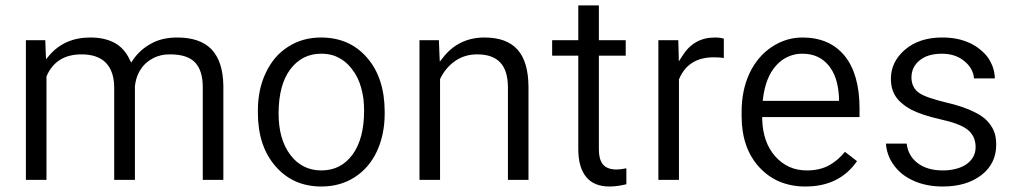

<svg xmlns="http://www.w3.org/2000/svg" viewBox="-20 -676 3740 706"><path d="M75.2 -528.3V-14.6H150.9V-393.1V-394.5L151.4 -396C174.3 -449.2 217.3 -476.1 279.8 -476.1C319.3 -476.1 349.1 -465.8 369.6 -444.8C389.6 -423.8 399.9 -393.6 399.9 -353.5V-14.6H476.1V-357.9V-358.4V-358.9C478 -376.5 482.4 -392.6 489.3 -406.7C496.1 -420.9 505.4 -433.6 517.1 -444.3C524.9 -451.2 533.7 -457 543 -461.9C552.2 -466.8 562 -470.2 572.3 -472.7C582.5 -475.1 593.8 -476.1 605.5 -476.1C648.4 -476.1 679.2 -465.8 697.8 -445.8C716.3 -425.8 725.6 -395.5 725.6 -356V-14.6H801.3V-361.3C800.3 -420.9 785.6 -465.3 757.8 -494.6C730 -523.4 688 -538.1 631.8 -538.1C594.7 -538.1 562.5 -530.8 535.6 -515.6C522 -508.3 509.8 -499.5 498.5 -489.7C487.3 -479.5 477.5 -468.3 469.2 -456.1L462.4 -445.8L456.5 -457.5C443.8 -484.4 425.8 -504.9 401.9 -518.1C377.9 -531.2 348.1 -538.1 312.5 -538.1C249 -538.1 198.7 -516.1 161.1 -472.2L149.4 -458L148.4 -476.6L146.5 -528.3Z M928.2 -262.7C928.2 -180.2 949.7 -114.3 993.2 -64.5C1036.1 -15.1 1092.3 9.8 1161.6 9.8C1208 9.8 1248.5 -1.5 1284.2 -24.4C1319.3 -46.9 1346.7 -78.6 1365.7 -119.1C1384.8 -160.2 1394.5 -206.5 1394.5 -258.3V-264.6C1394.5 -347.7 1373 -414.1 1329.6 -463.9C1308.1 -488.8 1283.2 -507.3 1255.4 -519.5C1227.5 -531.7 1195.8 -538.1 1160.6 -538.1C1115.2 -538.1 1075.2 -526.9 1040 -504.4C1022.5 -493.2 1006.8 -480 993.2 -464.4C979.5 -448.2 967.8 -430.2 958 -409.7C947.8 -388.7 940.4 -366.7 935.5 -343.3C930.7 -319.8 928.2 -294.9 928.2 -269ZM1046.9 -420.4C1075.7 -459 1113.8 -478.5 1160.6 -478.5C1176.8 -478.5 1191.4 -476.6 1205.6 -472.2C1219.2 -467.8 1231.9 -460.9 1244.1 -452.1C1255.9 -443.4 1266.6 -432.6 1275.9 -419.4C1283.2 -410.2 1289.6 -399.9 1294.9 -388.7C1300.3 -377.4 1304.7 -365.2 1308.1 -353C1311.5 -340.3 1314.5 -327.1 1316.4 -313C1317.9 -298.8 1318.8 -284.2 1318.8 -269C1318.8 -200.2 1304.7 -147 1276.9 -108.4C1248 -68.8 1210 -49.3 1161.6 -49.3C1137.7 -49.3 1116.2 -54.2 1097.2 -64C1077.6 -73.7 1061 -88.4 1046.9 -107.4C1018.6 -145.5 1004.4 -195.8 1004.4 -258.3C1004.4 -328.1 1018.6 -382.3 1046.9 -420.4Z M1522.5 -528.3V-14.6H1598.1V-383.8V-385.3L1599.1 -387.2C1611.8 -413.6 1629.9 -435.1 1652.8 -451.2C1676.3 -467.8 1703.6 -476.1 1734.4 -476.1C1772.5 -476.1 1800.8 -466.3 1819.3 -446.3C1837.9 -426.8 1847.2 -397 1847.7 -356.9V-14.6H1923.3V-356.4C1922.9 -418 1909.7 -463.9 1882.8 -493.7C1856 -523.4 1815.9 -538.1 1761.7 -538.1C1698.7 -538.1 1647.9 -513.7 1609.4 -464.8L1597.2 -449.2L1596.2 -468.8L1593.8 -528.3Z M2106.4 -656.2V-535.6V-528.3H2099.1H2010.3V-471.2H2099.1H2106.4V-463.9V-127.4C2106.4 -83 2116.2 -48.8 2135.3 -25.4C2154.3 -2 2183.1 9.8 2221.2 9.8C2241.2 9.8 2261.7 6.8 2283.2 1.5V-57.1C2268.6 -54.2 2256.8 -52.7 2247.6 -52.7C2224.1 -52.7 2207 -59.1 2196.8 -71.8C2187 -84 2182.1 -102.1 2182.1 -126V-463.9V-471.2H2189.5H2280.8V-528.3H2189.5H2182.1V-535.6V-656.2Z M2641.6 -533.7C2633.3 -536.6 2622.6 -538.1 2608.9 -538.1C2557.1 -538.1 2517.1 -515.6 2489.3 -470.7L2476.1 -450.2L2475.6 -474.6L2474.1 -528.3H2400.9V-14.6H2476.6V-382.3V-383.8L2477.1 -385.3C2499.5 -438.5 2542 -465.3 2604.5 -465.3C2617.7 -465.3 2629.9 -464.4 2641.6 -462.9Z M3131.3 -83.5 3086.9 -117.7C3070.8 -98.1 3052.7 -82 3031.7 -69.8C3008.3 -56.2 2980 -49.3 2946.8 -49.3C2899.4 -49.3 2860.8 -66.9 2830.1 -101.6C2799.8 -136.2 2784.2 -181.6 2782.7 -237.8V-245.6H2790H3140.6V-276.9C3140.6 -361.3 3122.1 -426.3 3085.4 -471.2C3048.8 -515.6 2997.1 -538.1 2930.7 -538.1C2890.1 -538.1 2852.5 -526.4 2817.9 -503.4C2783.2 -480.5 2755.9 -448.2 2736.3 -407.2C2726.6 -386.2 2719.2 -364.3 2714.4 -340.8C2709.5 -317.4 2707 -292.5 2707 -266.1V-249C2707 -170.4 2729 -107.4 2772.5 -60.5C2815.9 -13.7 2872.1 9.8 2941.9 9.8C3025.4 9.8 3088.4 -21.5 3131.3 -83.5ZM3025.9 -436.5C3037.6 -422.4 3046.9 -405.8 3053.2 -386.7C3059.6 -367.2 3063.5 -345.2 3064.9 -320.3V-319.8V-313V-305.2H3057.6H2793H2784.7L2785.6 -314C2792 -365.2 2807.6 -405.8 2833.5 -434.6C2842.3 -444.3 2851.6 -452.6 2861.8 -459C2872.1 -465.3 2882.8 -470.2 2894.5 -473.6C2905.8 -477.1 2918 -478.5 2930.7 -478.5C2970.7 -478.5 3002.4 -464.4 3025.9 -436.5Z M3533.2 -71.8C3522 -64.5 3509.3 -58.6 3495.1 -55.2C3480.5 -51.3 3464.4 -49.3 3446.8 -49.3C3408.2 -49.3 3376.5 -58.6 3352.5 -77.6C3330.1 -95.2 3317.4 -118.7 3314 -147.9H3237.8C3238.3 -134.8 3241.2 -121.6 3245.6 -108.9C3250 -96.2 3255.9 -84 3264.2 -72.3C3281.7 -46.4 3306.2 -26.4 3337.4 -12.2C3369.1 2.4 3405.3 9.8 3446.8 9.8C3505.4 9.8 3552.7 -4.4 3589.4 -32.7C3625 -60.5 3643.1 -97.7 3643.1 -143.6C3643.1 -157.7 3641.6 -170.4 3638.7 -182.1C3635.3 -193.8 3630.4 -204.6 3624 -213.9C3621.6 -217.3 3618.7 -221.2 3615.7 -225.1C3612.3 -228.5 3608.9 -232.4 3605.5 -235.8C3602.1 -239.3 3598.1 -242.2 3593.8 -245.6C3589.4 -248.5 3585 -251.5 3580.1 -254.9C3575.2 -257.8 3569.8 -260.7 3564.5 -263.2C3537.1 -277.3 3501 -289.6 3456.5 -299.8C3433.6 -305.2 3414.1 -311 3398.4 -316.4C3382.3 -321.8 3370.1 -327.6 3360.8 -333.5C3351.1 -339.8 3343.8 -348.1 3338.9 -357.9C3334 -367.7 3331.5 -378.9 3331.5 -391.1C3331.5 -417 3341.8 -438.5 3362.3 -454.6C3382.3 -470.7 3409.2 -478.5 3443.8 -478.5C3477.5 -478.5 3505.9 -468.8 3527.8 -449.7C3548.3 -432.6 3559.6 -411.6 3561.5 -387.7H3638.2C3637.7 -401.9 3635.3 -415.5 3631.3 -427.7C3627 -439.9 3621.1 -451.7 3613.8 -462.9C3606 -474.1 3596.2 -483.9 3585 -493.2C3572.8 -503.4 3559.6 -511.7 3545.4 -518.1C3531.2 -524.4 3515.6 -529.8 3498.5 -533.2C3481.4 -536.6 3463.4 -538.1 3443.8 -538.1C3388.7 -538.1 3343.3 -523.4 3308.1 -493.7C3273.4 -463.9 3255.9 -428.2 3255.9 -386.2C3255.9 -360.8 3261.7 -338.9 3273.9 -320.8C3279.8 -311.5 3287.6 -303.2 3297.4 -295.4C3306.6 -287.1 3317.9 -279.8 3330.6 -272.9C3356.9 -259.3 3392.6 -247.6 3438 -237.3C3484.4 -227.1 3517.6 -214.8 3536.6 -200.2C3546.9 -192.4 3554.2 -183.1 3559.6 -172.4C3564.9 -161.1 3567.4 -148.9 3567.4 -135.3C3567.4 -108.9 3556.2 -87.9 3533.2 -71.8Z"/></svg>

Font: Shabnam FD Light
Style: Regular
Weight: 300
Foundry: DejaVu fonts team - Redesigned by Saber Rastikerdar - Based on Vazir font
Version: Version 5.00;October 20, 2019;FontCreator 12.0.0.2547 64-bit